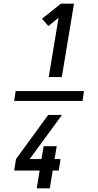

<svg xmlns="http://www.w3.org/2000/svg" viewBox="-20 -868 540 1056"><path d="M434 -313H58L66 -367H442ZM248 -444 302 -770 246 -725 211 -765 315 -848H387L320 -444ZM182 168 198 70H58L68 7L245 -236H321L143 7H208L220 -64H292L280 7H313L303 70H270L254 168Z"/></svg>

Font: Iosevka Term Curly Medium
Style: Italic
Weight: 500
Italic angle: -9°
Designer: Belleve Invis
Foundry: Belleve Invis
Version: Version 32.3.0